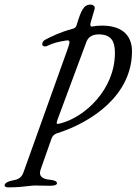

<svg xmlns="http://www.w3.org/2000/svg" viewBox="-143 -526 601 832"><path d="M-107 286C-71 286 -41 283 -8 279C-2 278 6 278 15 278C32 278 54 279 75 279C90 279 104 276 104 268C104 258 87 254 74 253C40 250 23 237 33 209L79 78C82 66 90 56 106 51C253 4 429 -112 429 -304C429 -360 399 -415 299 -415C285 -415 272 -414 255 -411C250 -410 246 -416 250 -429L267 -487C270 -499 260 -506 249 -506C219 -506 208 -480 189 -417C186 -407 180 -403 171 -401C118 -387 76 -366 55 -355C47 -351 40 -345 40 -334C40 -328 45 -325 52 -325C54 -325 58 -325 61 -327C89 -340 109 -345 141 -350C144 -350 147 -351 149 -351C161 -351 160 -343 152 -319L-41 220C-50 246 -65 252 -93 257C-105 259 -123 267 -123 277C-123 284 -114 286 -107 286ZM118 9C113 10 109 11 107 11C102 11 101 8 106 -7L232 -346C239 -363 254 -377 285 -377C342 -377 355 -343 355 -297C355 -136 222 -17 118 9Z"/></svg>

Font: EB Garamond
Style: Italic
Weight: 400
Italic angle: -17.2°
Designer: Georg Duffner and Octavio Pardo
Foundry: Georg Duffner
Version: Version 1.000;PS 001.000;hotconv 1.0.88;makeotf.lib2.5.64775